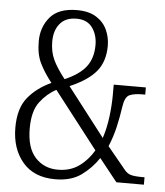

<svg xmlns="http://www.w3.org/2000/svg" viewBox="-52 -771 712 827"><g transform="rotate(5 303.5 -357.0)"><path d="M217 10Q125 10 76 -48Q27 -106 27 -197Q27 -280 64.5 -326.5Q102 -373 165 -402Q132 -444 113.5 -482Q95 -520 95 -576Q95 -637 131.5 -680.5Q168 -724 248 -724Q299 -724 331 -704Q363 -684 378 -651.5Q393 -619 393 -582Q393 -515 358 -472Q323 -429 244 -395L406 -185Q421 -231 427 -281Q433 -331 433 -373V-418H572V-387H560Q524 -387 504 -378Q484 -369 478 -325Q472 -283 462 -239Q452 -195 434 -152L513 -56Q525 -41 541.5 -36.5Q558 -32 591 -32H600V0H481L403 -98Q374 -54 330 -22Q286 10 217 10ZM220 -423Q283 -450 311.5 -487Q340 -524 340 -581Q340 -625 317.5 -656Q295 -687 249 -687Q202 -687 177.5 -657.5Q153 -628 153 -580Q153 -537 168.5 -503Q184 -469 220 -423ZM225 -32Q278 -32 316 -59Q354 -86 379 -129L189 -374Q149 -353 119 -313.5Q89 -274 89 -199Q89 -115 127 -73.5Q165 -32 225 -32Z"/></g></svg>

Font: Noto Serif Tamil Condensed Light
Style: Regular
Weight: 300
Width: 3
Designer: Indian Type Foundry, Tom Grace, and the Monotype Design Team
Foundry: Monotype Imaging Inc.
Version: Version 2.004; ttfautohint (v1.8.4.7-5d5b)